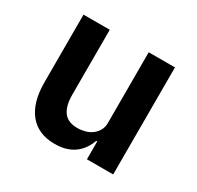

<svg xmlns="http://www.w3.org/2000/svg" viewBox="-121 -661 831 811"><g transform="rotate(30 294.0 -255.0)"><path d="M386 -87H381Q374 -67 362.5 -49.5Q351 -32 333.5 -18Q316 -4 291.5 4Q267 12 235 12Q154 12 111 -41Q68 -94 68 -192V-522H196V-205Q196 -151 217 -122.5Q238 -94 284 -94Q303 -94 321.5 -99Q340 -104 354 -114.5Q368 -125 377 -140.5Q386 -156 386 -177V-522H514V0H386Z"/></g></svg>

Font: IBM Plex Sans Thai SmBld
Style: Regular
Weight: 600
Designer: Mike Abbink, Paul van der Laan, Pieter van Rosmalen, Ben Mitchell, Mark Frömberg
Foundry: Bold Monday
Version: Version 1.2